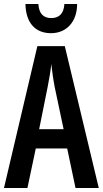

<svg xmlns="http://www.w3.org/2000/svg" viewBox="-20 -946 517 966"><path d="M368 -926H304C301 -877 277 -855 238 -855C198 -855 176 -878 173 -926H108C110 -829 159 -779 237 -779C313 -779 368 -835 368 -926ZM360 0H477L306 -714H168L0 0H118L160 -199H318ZM300 -296H177L220 -510C228 -551 235 -591 238 -624C242 -590 247 -551 255 -509Z"/></svg>

Font: Noto Sans Display Condensed Medium
Style: Regular
Weight: 500
Width: 3
Designer: Monotype Design Team
Foundry: Monotype Imaging Inc.
Version: Version 1.900